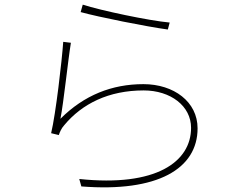

<svg xmlns="http://www.w3.org/2000/svg" viewBox="-20 -783 1040 826"><path d="M336 -763 327 -731C402 -710 613 -668 702 -656L710 -686C621 -694 413 -738 336 -763ZM285 -599 252 -603C246 -518 220 -294 200 -210L233 -202C237 -214 244 -231 256 -244C333 -337 448 -394 598 -394C714 -394 802 -327 802 -233C802 -87 652 22 321 -13L330 19C658 45 830 -57 830 -231C830 -345 728 -421 597 -421C462 -421 342 -374 240 -272C254 -343 272 -519 285 -599Z"/></svg>

Font: Source Han Sans JP VF
Style: Regular
Weight: 250
Designer: Ryoko NISHIZUKA 西塚涼子 (kana, bopomofo & ideographs); Paul D. Hunt (Latin, Greek & Cyrillic); Sandoll Communications 산돌커뮤니
Foundry: Adobe
Version: Version 2.004;hotconv 1.0.118;makeotfexe 2.5.65603